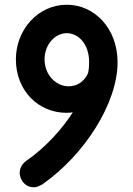

<svg xmlns="http://www.w3.org/2000/svg" viewBox="-20 -780 561 810"><path d="M269 -416C219 -416 168 -461 168 -530C168 -591 211 -640 262 -640C308 -640 356 -598 356 -517C356 -502 355 -488 352 -474C350 -465 327 -416 269 -416ZM63 -50C63 -32 78 10 123 10C137 10 141 6 157 -1C338 -127 476 -346 476 -517C476 -661 378 -760 262 -760C138 -760 47 -652 47 -530C47 -396 143 -304 261 -304C272 -304 284 -306 287 -306C244 -238 173 -158 89 -100C73 -88 63 -70 63 -50Z"/></svg>

Font: LS
Style: Bold
Weight: 700
Designer: BSozoo
Foundry: BSozoo
Version: Version 001.000